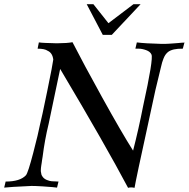

<svg xmlns="http://www.w3.org/2000/svg" viewBox="-24 -898 903 919"><path d="M859 -695 851 -665Q802 -666 780 -649Q773 -643 768 -636Q763 -629 758.5 -617.5Q754 -606 752 -599Q750 -592 745.5 -573Q741 -554 739 -546Q719 -467 703 -389Q700 -373 679 -278Q658 -183 640.5 -100.5Q623 -18 620 1Q603 -3 589 1Q481 -203 264 -568Q260 -548 237.5 -442Q215 -336 209 -306Q190 -228 180 -148Q179 -143 177.5 -132.5Q176 -122 175.5 -118Q175 -114 173.5 -105.5Q172 -97 172 -94Q172 -91 171.5 -84.5Q171 -78 172 -75Q173 -72 173.5 -67Q174 -62 176 -58.5Q178 -55 180 -52Q187 -42 200.5 -36.5Q214 -31 223.5 -30.5Q233 -30 256 -29L249 0Q240 -1 226 -2.5Q212 -4 179 -6Q146 -8 127 -8Q18 -3 -4 0L3 -29Q72 -29 100 -59Q110 -70 135 -166Q160 -262 168 -304Q175 -330 202 -461.5Q229 -593 231 -613Q227 -645 204 -655Q190 -665 156 -665L162 -695Q168 -694 176.5 -693.5Q185 -693 193.5 -692.5Q202 -692 210 -692Q218 -692 226 -691.5Q234 -691 239.5 -691Q245 -691 250 -691Q255 -691 255 -691Q296 -691 323 -696Q373 -598 466 -430Q559 -262 613 -177Q640 -282 661 -390Q711 -617 701 -637Q695 -651 675.5 -658Q656 -665 640 -665H624Q629 -687 631 -695Q669 -690 748 -688Q757 -688 767.5 -688Q778 -688 788.5 -689Q799 -690 809.5 -690.5Q820 -691 829 -692Q838 -693 845 -693.5Q852 -694 856 -694ZM391 -878H423L495 -787L615 -878H649L511 -731H468Z"/></svg>

Font: GFS Artemisia
Style: Italic
Weight: 400
Italic angle: -12°
Designer: Takis Katsoulidis and George D. Matthiopoulos
Foundry: George Matthiopoulos and Takis Katsoulidis
Version: Version 1.0